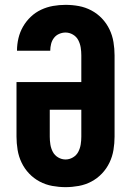

<svg xmlns="http://www.w3.org/2000/svg" viewBox="-20 -763 540 791"><path d="M250 8Q223 8 195.5 3Q168 -2 143.5 -15Q119 -28 100 -48Q81 -68 69 -93Q57 -118 52.5 -145.5Q48 -173 48 -200V-425H315V-535Q315 -551 312.5 -567Q310 -583 302.5 -597.5Q295 -612 280.5 -620.5Q266 -629 250 -629Q237 -629 224 -623.5Q211 -618 202.5 -607Q194 -596 190.5 -582Q187 -568 187 -554H50Q50 -580 56 -605.5Q62 -631 75 -653.5Q88 -676 107 -694Q126 -712 149.5 -723Q173 -734 198.5 -738.5Q224 -743 250 -743Q278 -743 305 -738Q332 -733 356.5 -720Q381 -707 400 -687Q419 -667 431 -642Q443 -617 447.5 -589.5Q452 -562 452 -535V-200Q452 -173 447.5 -145.5Q443 -118 431 -93Q419 -68 400 -48Q381 -28 356.5 -15Q332 -2 304.5 3Q277 8 250 8ZM250 -106Q266 -106 280.5 -114.5Q295 -123 302.5 -137.5Q310 -152 312.5 -168Q315 -184 315 -200V-311H185V-200Q185 -184 187.5 -168Q190 -152 197.5 -137.5Q205 -123 219.5 -114.5Q234 -106 250 -106Z"/></svg>

Font: Iosevka SS18 Heavy
Style: Regular
Weight: 900
Monospace: yes
Designer: Belleve Invis
Foundry: Belleve Invis
Version: Version 25.1.1; ttfautohint (v1.8.4)